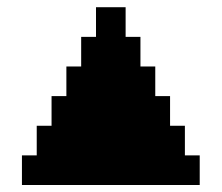

<svg xmlns="http://www.w3.org/2000/svg" viewBox="-20 -687 623 540"><path d="M41.7 -208.3H83.3V-166.7H41.7ZM83.3 -208.3H125V-166.7H83.3ZM125 -208.3H166.7V-166.7H125ZM166.7 -208.3H208.3V-166.7H166.7ZM208.3 -208.3H250V-166.7H208.3ZM250 -208.3H291.7V-166.7H250ZM291.7 -208.3H333.3V-166.7H291.7ZM333.3 -208.3H375V-166.7H333.3ZM375 -208.3H416.7V-166.7H375ZM416.7 -208.3H458.3V-166.7H416.7ZM458.3 -208.3H500V-166.7H458.3ZM41.7 -250H83.3V-208.3H41.7ZM83.3 -250H125V-208.3H83.3ZM125 -250H166.7V-208.3H125ZM166.7 -250H208.3V-208.3H166.7ZM208.3 -250H250V-208.3H208.3ZM250 -250H291.7V-208.3H250ZM291.7 -250H333.3V-208.3H291.7ZM333.3 -250H375V-208.3H333.3ZM375 -250H416.7V-208.3H375ZM416.7 -250H458.3V-208.3H416.7ZM458.3 -250H500V-208.3H458.3ZM83.3 -291.7H125V-250H83.3ZM125 -291.7H166.7V-250H125ZM166.7 -291.7H208.3V-250H166.7ZM208.3 -291.7H250V-250H208.3ZM250 -291.7H291.7V-250H250ZM291.7 -291.7H333.3V-250H291.7ZM333.3 -291.7H375V-250H333.3ZM375 -291.7H416.7V-250H375ZM416.7 -291.7H458.3V-250H416.7ZM416.7 -333.3H458.3V-291.7H416.7ZM375 -333.3H416.7V-291.7H375ZM333.3 -333.3H375V-291.7H333.3ZM291.7 -333.3H333.3V-291.7H291.7ZM250 -333.3H291.7V-291.7H250ZM208.3 -333.3H250V-291.7H208.3ZM166.7 -333.3H208.3V-291.7H166.7ZM125 -333.3H166.7V-291.7H125ZM83.3 -333.3H125V-291.7H83.3ZM125 -375H166.7V-333.3H125ZM166.7 -375H208.3V-333.3H166.7ZM208.3 -375H250V-333.3H208.3ZM250 -375H291.7V-333.3H250ZM291.7 -375H333.3V-333.3H291.7ZM333.3 -375H375V-333.3H333.3ZM375 -375H416.7V-333.3H375ZM375 -416.7H416.7V-375H375ZM333.3 -416.7H375V-375H333.3ZM291.7 -416.7H333.3V-375H291.7ZM250 -416.7H291.7V-375H250ZM208.3 -416.7H250V-375H208.3ZM166.7 -416.7H208.3V-375H166.7ZM125 -416.7H166.7V-375H125ZM166.7 -458.3H208.3V-416.7H166.7ZM208.3 -458.3H250V-416.7H208.3ZM250 -458.3H291.7V-416.7H250ZM291.7 -458.3H333.3V-416.7H291.7ZM333.3 -458.3H375V-416.7H333.3ZM333.3 -500H375V-458.3H333.3ZM291.7 -500H333.3V-458.3H291.7ZM250 -500H291.7V-458.3H250ZM250 -541.7H291.7V-500H250ZM291.7 -541.7H333.3V-500H291.7ZM291.7 -583.3H333.3V-541.7H291.7ZM250 -583.3H291.7V-541.7H250ZM166.7 -500H208.3V-458.3H166.7ZM208.3 -500H250V-458.3H208.3ZM208.3 -541.7H250V-500H208.3ZM208.3 -583.3H250V-541.7H208.3ZM250 -625H291.7V-583.3H250ZM250 -666.7H291.7V-625H250ZM291.7 -666.7H333.3V-625H291.7ZM291.7 -625H333.3V-583.3H291.7ZM333.3 -583.3H375V-541.7H333.3ZM333.3 -541.7H375V-500H333.3ZM375 -500H416.7V-458.3H375ZM375 -458.3H416.7V-416.7H375ZM416.7 -416.7H458.3V-375H416.7ZM416.7 -375H458.3V-333.3H416.7ZM458.3 -333.3H500V-291.7H458.3ZM458.3 -291.7H500V-250H458.3ZM500 -250H541.7V-208.3H500ZM500 -208.3H541.7V-166.7H500Z"/></svg>

Font: Yarndings 20
Style: Regular
Weight: 400
Designer: Sarah Cadigan-Fried
Version: Version 1.000; ttfautohint (v1.8.4.7-5d5b)